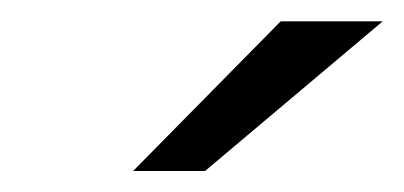

<svg xmlns="http://www.w3.org/2000/svg" viewBox="-20 -710 381 181"><path d="M105.5 -548.8 244.6 -689.9H340.8L173.3 -548.8Z"/></svg>

Font: Acari Sans
Style: Italic
Weight: 400
Italic angle: -13°
Designer: Alfredo Marco Pradil and Stefan Peev
Foundry: Hanken Design Co.
Version: Version 1.045;January 11, 2019;FontCreator 11.5.0.2425 64-bi